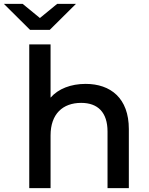

<svg xmlns="http://www.w3.org/2000/svg" viewBox="-64 -971 767 991"><path d="M378 -538C302 -538 237 -513 197 -467V-742H87V0H197V-272C197 -383 260 -440 355 -440C441 -440 491 -391 491 -292V0H601V-305C601 -464 507 -538 378 -538ZM328 -951H231L142 -878L53 -951H-44L91 -817H193Z"/></svg>

Font: Montserrat-Alt1 SemBd
Style: Regular
Weight: 600
Designer: Differentunic
Foundry: Differentunic
Version: Version 7.222